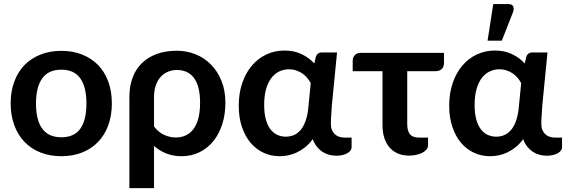

<svg xmlns="http://www.w3.org/2000/svg" viewBox="-20 -776 2842 963"><path d="M288 -521Q345 -521 391.8 -502.5Q438.5 -484 471.8 -450Q505 -416 523 -367Q541 -318 541 -257.5Q541 -196.5 523 -147.5Q505 -98.5 471.8 -64Q438.5 -29.5 391.8 -11Q345 7.5 288 7.5Q230.5 7.5 183.5 -11Q136.5 -29.5 103.2 -64Q70 -98.5 51.8 -147.5Q33.5 -196.5 33.5 -257.5Q33.5 -318 51.8 -367Q70 -416 103.2 -450Q136.5 -484 183.5 -502.5Q230.5 -521 288 -521ZM288 -87.5Q352 -87.5 382.8 -130.5Q413.5 -173.5 413.5 -256.5Q413.5 -339.5 382.8 -383Q352 -426.5 288 -426.5Q223 -426.5 191.8 -382.8Q160.5 -339 160.5 -256.5Q160.5 -174 191.8 -130.8Q223 -87.5 288 -87.5Z M752.5 -141.5Q775 -112 803.8 -99.2Q832.5 -86.5 861.5 -86.5Q889.5 -86.5 912 -97Q934.5 -107.5 950.5 -129Q966.5 -150.5 975 -183.2Q983.5 -216 983.5 -260.5Q983.5 -305.5 975 -336.8Q966.5 -368 951 -387.5Q935.5 -407 914.2 -416Q893 -425 867 -425Q843.5 -425 822.5 -416.2Q801.5 -407.5 786 -390.5Q770.5 -373.5 761.5 -348.2Q752.5 -323 752.5 -290.5ZM629 -290.5Q629 -343 644.8 -385.8Q660.5 -428.5 690.8 -458.5Q721 -488.5 765.5 -505Q810 -521.5 867 -521.5Q916.5 -521.5 960.8 -503.8Q1005 -486 1038.2 -452.2Q1071.5 -418.5 1091 -370.2Q1110.5 -322 1110.5 -260.5Q1110.5 -203 1095 -154Q1079.5 -105 1050.8 -69Q1022 -33 981.2 -12.8Q940.5 7.5 890 7.5Q849 7.5 814.2 -6.2Q779.5 -20 752.5 -44V167.5H629Z M1538.5 -359Q1531.5 -372.5 1521 -385.2Q1510.5 -398 1496.5 -407.5Q1482.5 -417 1465.5 -422.8Q1448.5 -428.5 1429 -428.5Q1405 -428.5 1382.5 -418.5Q1360 -408.5 1342.8 -387Q1325.5 -365.5 1315.2 -331.5Q1305 -297.5 1305 -249.5Q1305 -206 1313.8 -175.5Q1322.5 -145 1337.5 -126.2Q1352.5 -107.5 1372 -99Q1391.5 -90.5 1413.5 -90.5Q1435 -90.5 1454 -98.5Q1473 -106.5 1487.8 -124Q1502.5 -141.5 1512.5 -169.2Q1522.5 -197 1526.5 -236ZM1743.5 -86V-37Q1743.5 -29 1738.2 -21.5Q1733 -14 1723 -8Q1713 -2 1698.5 1.5Q1684 5 1666 5Q1647 5 1629.2 0Q1611.5 -5 1596.2 -15.2Q1581 -25.5 1568.8 -41Q1556.5 -56.5 1548.5 -78Q1531.5 -54.5 1511.2 -38.2Q1491 -22 1469.5 -11.8Q1448 -1.5 1425.8 3Q1403.5 7.5 1382.5 7.5Q1339 7.5 1301.5 -10Q1264 -27.5 1236.5 -60.2Q1209 -93 1193.2 -140Q1177.5 -187 1177.5 -246Q1177.5 -308.5 1195 -359.5Q1212.5 -410.5 1243.2 -446.8Q1274 -483 1316 -502.8Q1358 -522.5 1407 -522.5Q1455.5 -522.5 1493.2 -504.2Q1531 -486 1556.5 -457.5L1564 -490.5Q1571.5 -513 1595 -513H1670.5L1644.5 -248Q1643.5 -224 1641.5 -200.2Q1639.5 -176.5 1639.5 -155Q1639.5 -137 1645 -124Q1650.5 -111 1659.8 -102.5Q1669 -94 1681.2 -90Q1693.5 -86 1707 -86Z M2207 -462.5Q2207 -441 2196 -430Q2185 -419 2164.5 -419H2022.5V-153Q2022.5 -120 2036 -103Q2049.5 -86 2081 -86H2127V-48.5Q2127 -35.5 2118.8 -25.8Q2110.5 -16 2097 -9.2Q2083.5 -2.5 2066.2 1Q2049 4.5 2031.5 4.5Q1999 4.5 1974 -6.8Q1949 -18 1932.2 -38.2Q1915.5 -58.5 1907 -86Q1898.5 -113.5 1898.5 -146V-419H1749V-471.5Q1749 -487 1759.2 -499Q1769.5 -511 1790.5 -511H2207Z M2594 -359Q2587 -372.5 2576.5 -385.2Q2566 -398 2552 -407.5Q2538 -417 2521 -422.8Q2504 -428.5 2484.5 -428.5Q2460.5 -428.5 2438 -418.5Q2415.5 -408.5 2398.2 -387Q2381 -365.5 2370.8 -331.5Q2360.5 -297.5 2360.5 -249.5Q2360.5 -206 2369.2 -175.5Q2378 -145 2393 -126.2Q2408 -107.5 2427.5 -99Q2447 -90.5 2469 -90.5Q2490.5 -90.5 2509.5 -98.5Q2528.5 -106.5 2543.2 -124Q2558 -141.5 2568 -169.2Q2578 -197 2582 -236ZM2799 -86V-37Q2799 -29 2793.8 -21.5Q2788.5 -14 2778.5 -8Q2768.5 -2 2754 1.5Q2739.5 5 2721.5 5Q2702.5 5 2684.8 0Q2667 -5 2651.8 -15.2Q2636.5 -25.5 2624.2 -41Q2612 -56.5 2604 -78Q2587 -54.5 2566.8 -38.2Q2546.5 -22 2525 -11.8Q2503.5 -1.5 2481.2 3Q2459 7.5 2438 7.5Q2394.5 7.5 2357 -10Q2319.5 -27.5 2292 -60.2Q2264.5 -93 2248.8 -140Q2233 -187 2233 -246Q2233 -308.5 2250.5 -359.5Q2268 -410.5 2298.8 -446.8Q2329.5 -483 2371.5 -502.8Q2413.5 -522.5 2462.5 -522.5Q2511 -522.5 2548.8 -504.2Q2586.5 -486 2612 -457.5L2619.5 -490.5Q2627 -513 2650.5 -513H2726L2700 -248Q2699 -224 2697 -200.2Q2695 -176.5 2695 -155Q2695 -137 2700.5 -124Q2706 -111 2715.2 -102.5Q2724.5 -94 2736.8 -90Q2749 -86 2762.5 -86ZM2425.5 -572 2454 -755.5H2530Q2547.5 -755.5 2553.5 -744.8Q2559.5 -734 2553.5 -716L2497 -572Z"/></svg>

Font: Lato 2
Style: Bold
Weight: 700
Designer: Lukasz Dziedzic with Adam Twardoch and Botio Nikoltchev
Foundry: tyPoland Lukasz Dziedzic
Version: Version 2.015; 2015-08-06; http://www.latofonts.com/